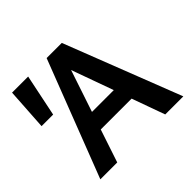

<svg xmlns="http://www.w3.org/2000/svg" viewBox="-158 -840 1021 1021"><g transform="rotate(-45 353.0 -329.0)"><path d="M122 -421H35L50 -658H171ZM477 -186H245L183 0H56L310 -658H424L680 0H544ZM442 -285 357 -521 278 -285Z"/></g></svg>

Font: Ysabeau SC
Style: Bold
Weight: 700
Designer: Christian Thalmann (Catharsis Fonts)
Version: Version 0.003